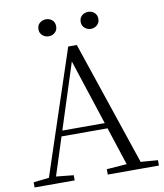

<svg xmlns="http://www.w3.org/2000/svg" viewBox="-96 -979 904 1057"><g transform="rotate(-10 356.0 -450.5)"><path d="M233 -806Q213 -806 198 -819Q183 -832 183 -853Q183 -876 198 -888.5Q213 -901 233 -901Q253 -901 267.5 -888.5Q282 -876 282 -853Q282 -832 267.5 -819Q253 -806 233 -806ZM469 -806Q449 -806 434 -819Q419 -832 419 -853Q419 -876 434 -888.5Q449 -901 469 -901Q488 -901 503 -888.5Q518 -876 518 -853Q518 -832 503 -819Q488 -806 469 -806ZM11 0V-29L109 -40H127L235 -29V0ZM85 0 328 -732H376L623 0H545L323 -679H343L339 -665L125 0ZM192 -251 195 -282H496L499 -251ZM420 0V-30L553 -40H577L706 -30V0Z"/></g></svg>

Font: Noto Serif KR ExtraLight Light
Style: Regular
Weight: 300
Version: Version 2.003-H1;hotconv 1.1.1;makeotfexe 2.6.0